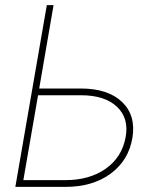

<svg xmlns="http://www.w3.org/2000/svg" viewBox="-20 -731 624 751"><path d="M133.3 -384.8H295.9Q402.3 -384.8 457.3 -332.3Q512.2 -279.8 498 -192.4Q483.4 -104 413.1 -52Q342.8 0 235.4 0H40L163.1 -710.9H189.5ZM128.9 -358.4 71.3 -26.4H235.4Q329.6 -26.4 393.1 -70.8Q456.5 -115.2 471.2 -193.4Q485.4 -268.1 437.7 -313.2Q390.1 -358.4 297.4 -358.4Z"/></svg>

Font: Roboto Thin
Style: Italic
Weight: 250
Italic angle: -12°
Designer: Google
Version: Version 2.134; 2016